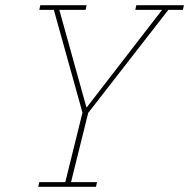

<svg xmlns="http://www.w3.org/2000/svg" viewBox="-20 -718 727 738"><path d="M131 -18H231L297 -285L187 -680H131L135 -698H313L309 -680H208L312 -306H314L603 -680H500L504 -698H687L683 -680H627L319 -284L253 -18H353L349 0H127Z"/></svg>

Font: IBM Plex Serif Thin
Style: Italic
Weight: 100
Italic angle: -14°
Designer: Mike Abbink, Paul van der Laan, Pieter van Rosmalen
Foundry: Bold Monday
Version: Version 3.001